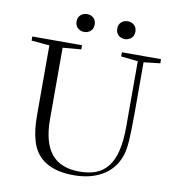

<svg xmlns="http://www.w3.org/2000/svg" viewBox="-91 -909 920 1003"><g transform="rotate(10 369.5 -407.5)"><path d="M505.9 -733.4Q486.8 -733.4 472.4 -745.8Q458 -758.3 458 -781.2Q458 -803.2 472.4 -815.7Q486.8 -828.1 505.9 -828.1Q525.4 -828.1 539.8 -815.7Q554.2 -803.2 554.2 -781.2Q554.2 -758.8 539.8 -746.1Q525.4 -733.4 505.9 -733.4ZM242.2 -781.2Q242.2 -803.2 256.6 -815.7Q271 -828.1 290.5 -828.1Q310.1 -828.1 324.2 -815.7Q338.4 -803.2 338.4 -781.2Q338.4 -758.3 324.2 -745.8Q310.1 -733.4 290.5 -733.4Q271 -733.4 256.6 -746.1Q242.2 -758.8 242.2 -781.2ZM366.2 13.2Q273.9 13.2 216.8 -22.5Q188.5 -40 169.4 -66.2Q150.4 -92.3 140.9 -125.2Q131.3 -158.2 127.7 -190.7Q124 -223.1 124 -263.7V-632.8L28.3 -641.1V-663.1H292V-641.1L194.3 -632.8V-254.4Q194.3 -130.9 243.2 -70.8Q292 -10.7 392.6 -10.7Q443.8 -10.7 480.5 -25.1Q517.1 -39.6 542.7 -72Q568.4 -104.5 580.8 -157.2Q593.3 -210 593.3 -285.2V-631.3L503.4 -641.1V-663.1H710.9V-641.1L624 -631.3V-356.9Q624 -261.2 620.1 -209.2Q616.2 -157.2 603.5 -125.5Q577.6 -58.1 515.9 -22.5Q454.1 13.2 366.2 13.2Z"/></g></svg>

Font: Elstob Light
Style: Regular
Weight: 300
Designer: Peter S. Baker
Version: Version 1.015